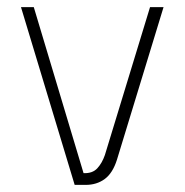

<svg xmlns="http://www.w3.org/2000/svg" viewBox="-20 -520 520 540"><path d="M75 -500 215 -33Q240 -32 253.5 -46.5Q267 -61 275 -84L402 -500H440L309 -71Q297 -33 274.5 -16.5Q252 0 221 0H190L39 -500Z"/></svg>

Font: Panefresco 1wt
Style: Regular
Weight: 250
Version: Version 1.000